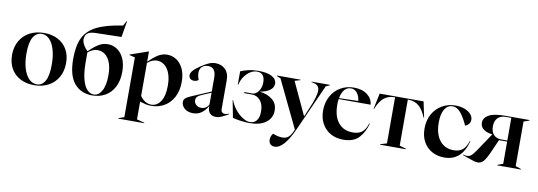

<svg xmlns="http://www.w3.org/2000/svg" viewBox="-69 -1261 5442 1942"><g transform="rotate(10 2652.0 -290.0)"><path d="M20 -249Q20 -329 55 -391.5Q90 -454 154 -488.5Q218 -523 304 -523Q383 -523 444 -491.5Q505 -460 539 -401Q573 -342 573 -262Q573 -180 538.5 -117.5Q504 -55 440 -20Q376 15 292 15Q211 15 149.5 -17Q88 -49 54 -108.5Q20 -168 20 -249ZM317 2Q371 2 402 -52Q433 -106 433 -221Q433 -309 413.5 -374.5Q394 -440 359.5 -475Q325 -510 281 -510Q226 -510 193.5 -456.5Q161 -403 161 -289Q161 -200 181 -134.5Q201 -69 236.5 -33.5Q272 2 317 2Z M636 -317Q636 -453 676 -534.5Q716 -616 810 -663Q904 -710 1075 -736L1102 -785H1107L1079 -619L811 -613Q753 -611 729 -590Q705 -569 705 -527Q705 -504 721.5 -473Q738 -442 766 -417Q816 -467 860.5 -495Q905 -523 957 -523Q1009 -523 1052.5 -494.5Q1096 -466 1122 -409.5Q1148 -353 1148 -271Q1148 -183 1115 -118Q1082 -53 1023 -19Q964 15 888 15Q772 15 704 -66Q636 -147 636 -317ZM902 3Q952 3 984 -53Q1016 -109 1016 -215Q1016 -293 995.5 -345Q975 -397 941 -421.5Q907 -446 866 -446Q812 -446 766 -404V-308Q766 -201 784.5 -131Q803 -61 834 -29Q865 3 902 3Z M1190 195 1248 175V-439L1190 -453V-458L1377 -523H1378V-417Q1428 -467 1472 -495Q1516 -523 1567 -523Q1618 -523 1661.5 -495Q1705 -467 1731.5 -411.5Q1758 -356 1758 -277Q1758 -187 1723.5 -121Q1689 -55 1629 -20Q1569 15 1496 15Q1463 15 1435.5 8.5Q1408 2 1378 -8V175L1456 195V200H1190ZM1494 3Q1551 3 1588.5 -52.5Q1626 -108 1626 -215Q1626 -292 1605 -344Q1584 -396 1550 -421Q1516 -446 1476 -446Q1424 -446 1378 -404V-66Q1427 3 1494 3Z M1804 -80Q1804 -102 1818.5 -116.5Q1833 -131 1874 -149L2074 -234V-372Q2074 -431 2053 -456.5Q2032 -482 1994 -482Q1956 -482 1932 -460.5Q1908 -439 1908 -398Q1908 -364 1923 -326Q1904 -310 1877 -310Q1853 -310 1838.5 -323Q1824 -336 1824 -358Q1824 -381 1844 -404.5Q1864 -428 1913 -462Q1963 -495 1996 -509Q2029 -523 2062 -523Q2124 -523 2163.5 -484Q2203 -445 2203 -376V-74Q2203 -56 2214 -45Q2225 -34 2243 -34Q2261 -34 2286 -44V-38Q2239 -11 2212.5 0.5Q2186 12 2158 12Q2118 12 2096 -12Q2074 -36 2074 -78V-86Q2051 -42 2013.5 -13.5Q1976 15 1924 15Q1869 15 1836.5 -13.5Q1804 -42 1804 -80ZM1998 -53Q2025 -53 2045.5 -67.5Q2066 -82 2074 -103V-222L1980 -182Q1948 -168 1935.5 -154Q1923 -140 1923 -119Q1923 -91 1944 -72Q1965 -53 1998 -53Z M2331 -9 2297 -185 2302 -186Q2318 -139 2352.5 -95Q2387 -51 2429 -24Q2471 3 2508 3Q2550 3 2575 -28.5Q2600 -60 2600 -121Q2600 -194 2565.5 -234.5Q2531 -275 2481 -275H2400V-286H2483Q2503 -286 2523.5 -302Q2544 -318 2557.5 -347.5Q2571 -377 2571 -415Q2571 -512 2490 -512Q2456 -512 2422.5 -491.5Q2389 -471 2363 -434Q2337 -397 2326 -349H2321V-485Q2351 -499 2398.5 -510.5Q2446 -522 2504 -522Q2595 -522 2643 -495Q2691 -468 2691 -423Q2691 -382 2653.5 -355Q2616 -328 2555 -318V-316Q2628 -309 2681 -268.5Q2734 -228 2734 -154Q2734 -78 2673.5 -32Q2613 14 2504 14Q2458 14 2408 6.5Q2358 -1 2331 -9Z M2735 143Q2735 108 2759 78Q2810 100 2858 100Q2896 100 2920 79Q2944 58 2969 0L2735 -486L2696 -503V-508H2937V-503L2880 -486L3037 -149L3074 -235Q3132 -368 3132 -428Q3132 -461 3114.5 -478Q3097 -495 3062 -501L3051 -503V-508H3239V-503L3200 -486L2987 -11Q2890 205 2796 205Q2768 205 2751.5 188.5Q2735 172 2735 143Z M3216 -240Q3216 -324 3251.5 -388.5Q3287 -453 3348.5 -488Q3410 -523 3484 -523Q3570 -523 3622 -483Q3674 -443 3679 -382H3351Q3347 -359 3347 -326Q3347 -204 3401 -139Q3455 -74 3548 -74Q3612 -74 3646 -103Q3680 -132 3699 -193L3705 -191Q3681 -101 3626.5 -43Q3572 15 3466 15Q3393 15 3336.5 -16.5Q3280 -48 3248 -106Q3216 -164 3216 -240ZM3550 -397Q3544 -448 3519 -479Q3494 -510 3456 -510Q3416 -510 3389.5 -479Q3363 -448 3353 -392Z M3843 -5 3910 -25V-498H3899Q3836 -496 3794.5 -460.5Q3753 -425 3721 -346H3716L3750 -508H4201L4235 -346H4230Q4197 -425 4155.5 -460.5Q4114 -496 4052 -498H4041V-25L4108 -5V0H3843Z M4258 -240Q4258 -324 4293.5 -388Q4329 -452 4391 -487.5Q4453 -523 4528 -523Q4580 -523 4621.5 -507Q4663 -491 4686 -465Q4709 -439 4709 -409Q4709 -382 4693 -363.5Q4677 -345 4657 -340Q4618 -425 4581 -467.5Q4544 -510 4500 -510Q4448 -510 4418.5 -461Q4389 -412 4389 -325Q4389 -206 4442 -140Q4495 -74 4584 -74Q4645 -74 4678.5 -103.5Q4712 -133 4731 -193L4737 -191Q4682 15 4505 15Q4433 15 4377 -16Q4321 -47 4289.5 -104.5Q4258 -162 4258 -240Z M4745 -22 4689 -42V-48Q4713 -41 4729 -41Q4751 -41 4770 -55.5Q4789 -70 4818 -113L4943 -299V-300Q4888 -306 4853.5 -330.5Q4819 -355 4819 -398Q4819 -448 4871 -478Q4923 -508 5035 -508H5290V-503L5232 -483V-25L5290 -5V0H5048V-5L5104 -26V-254H5020L4962 -122Q4929 -48 4905 -21.5Q4881 5 4848 5Q4827 5 4807 -1Q4787 -7 4745 -22ZM5040 -265H5104V-498H5050Q4996 -498 4965.5 -468Q4935 -438 4935 -381Q4935 -325 4964 -295Q4993 -265 5040 -265Z"/></g></svg>

Font: Nyght Serif Medium
Style: Regular
Weight: 500
Designer: Maksym Kobuzan
Version: Version 0.410